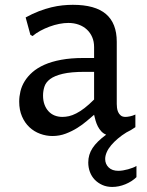

<svg xmlns="http://www.w3.org/2000/svg" viewBox="-20 -547 601 786"><path d="M365.2 -77.1Q353 -66.9 335.7 -52Q318.4 -37.1 296.6 -23.4Q274.9 -9.8 249.3 0Q223.6 9.8 194.8 9.8Q168.9 9.8 144.3 0.7Q119.6 -8.3 100.6 -26.1Q81.5 -43.9 70.1 -70.3Q58.6 -96.7 58.6 -130.9Q58.6 -151.9 63.7 -173.3Q68.8 -194.8 81.1 -214.6Q93.3 -234.4 113 -251.7Q132.8 -269 161.9 -282Q190.9 -294.9 230.5 -302.2Q270 -309.6 321.3 -309.6H365.2V-354.5Q365.2 -377 357.4 -395Q349.6 -413.1 335.7 -426Q321.8 -439 302.5 -446Q283.2 -453.1 259.8 -453.1Q242.2 -453.1 222.4 -449.2Q202.6 -445.3 182.9 -438Q163.1 -430.7 145 -420.9Q127 -411.1 113.3 -399.4L104.5 -404.3L85 -475.6Q113.3 -491.2 139.6 -501.2Q166 -511.2 190.2 -517.1Q214.4 -522.9 236.3 -525.1Q258.3 -527.3 278.3 -527.3Q369.6 -527.3 413.8 -489.5Q458 -451.7 458 -376V-121.1Q458 -114.7 459 -105.7Q460 -96.7 463.6 -88.4Q467.3 -80.1 474.4 -74.2Q481.4 -68.4 493.7 -68.4Q500.5 -68.4 511.7 -70.6Q522.9 -72.8 534.2 -78.1V-26.4Q524.9 -20 515.9 -14.6Q506.8 -9.3 497.6 -4.9Q478.5 6.8 462.6 20.3Q446.8 33.7 435.1 47.6Q423.3 61.5 417 75.9Q410.6 90.3 410.6 104Q410.6 124.5 424.8 138.4Q439 152.3 464.4 152.3Q473.1 152.3 483.6 150.6Q494.1 148.9 504.4 146Q514.6 143.1 523.7 139.6Q532.7 136.2 538.6 132.3V178.2Q520 196.3 493.2 207.3Q466.3 218.3 439.5 218.3Q417 218.3 398.9 210.2Q380.9 202.1 367.9 188.7Q355 175.3 348.1 157Q341.3 138.7 341.3 118.2Q341.3 85.9 358.9 59.1Q376.5 32.2 414.6 4.4Q402.8 -0.5 394.5 -9.5Q386.2 -18.6 380.6 -29.5Q375 -40.5 371.3 -53Q367.7 -65.4 365.2 -77.1ZM365.2 -252.9H328.1Q271 -252.9 237.1 -244.9Q203.1 -236.8 185.3 -223.4Q167.5 -210 161.9 -192.4Q156.2 -174.8 156.2 -155.8Q156.2 -135.3 162.1 -119.1Q168 -103 178.5 -91.6Q189 -80.1 203.6 -74.2Q218.3 -68.4 235.4 -68.4Q248.5 -68.4 262.5 -71.5Q276.4 -74.7 292.2 -82.8Q308.1 -90.8 325.9 -104.5Q343.8 -118.2 365.2 -139.6Z"/></svg>

Font: Proza Libre
Style: Regular
Weight: 400
Designer: Jasper de Waard
Foundry: Jasper de Waard
Version: Version 1.000; ttfautohint (v1.4.1.8-43bc)